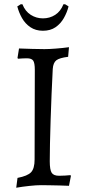

<svg xmlns="http://www.w3.org/2000/svg" viewBox="-20 -867 401 899"><path d="M56 12 62 -34Q109 -43 125.5 -60.5Q142 -78 142 -120L143 -540Q143 -572 135.5 -583Q128 -594 106 -594Q99 -594 86.5 -593.5Q74 -593 64 -592L62 -596L69 -640Q95 -639 130.5 -638Q166 -637 188 -637Q209 -637 241.5 -639.5Q274 -642 303 -646L299 -601Q258 -596 243.5 -584.5Q229 -573 227 -544Q224 -489 221.5 -427Q219 -365 217 -304.5Q215 -244 214 -193.5Q213 -143 213 -112Q213 -72 222 -58Q231 -44 257 -44Q271 -44 286 -45Q301 -46 310 -47L312 -43L303 3Q285 2 261 1.5Q237 1 213 0.5Q189 0 172 0Q150 0 117.5 3.5Q85 7 56 12ZM181 -723Q147 -723 122.5 -739.5Q98 -756 83 -782.5Q68 -809 61 -837L77 -847H85Q98 -814 124 -797.5Q150 -781 181 -781Q213 -781 238.5 -797.5Q264 -814 277 -847H285L301 -837Q294 -809 279 -782.5Q264 -756 240 -739.5Q216 -723 181 -723Z"/></svg>

Font: Alegreya
Style: Regular
Weight: 400
Designer: Juan Pablo del Peral
Foundry: Huerta Tipografica
Version: Version 2.009